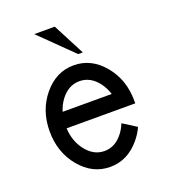

<svg xmlns="http://www.w3.org/2000/svg" viewBox="-123 -734 734 833"><g transform="rotate(-20 244.0 -318.0)"><path d="M244.1 9.8Q163.1 9.8 106 -58.8Q48.8 -127.4 48.8 -224.6Q48.8 -321.8 106 -390.4Q163.1 -459 244.1 -459Q325.2 -459 382.3 -390.4Q439.5 -321.8 439.5 -224.6V-212.4H122.6Q125.5 -153.3 157.7 -110.8Q193.4 -63.5 244.1 -63.5Q294.9 -63.5 330.6 -110.8Q344.7 -129.4 353.5 -151.9L416 -112.3Q402.8 -83.5 382.3 -59.1Q325.2 9.8 244.1 9.8ZM357.4 -285.6Q348.6 -314.5 330.6 -338.9Q294.9 -385.7 244.1 -385.7Q193.4 -385.7 157.7 -338.9Q139.6 -314.5 130.9 -285.6ZM301.3 -498H279.8L130.4 -644.5H225.1Z"/></g></svg>

Font: Catrinity
Style: Regular
Weight: 400
Designer: Alexander Lange
Foundry: High-Logic / Made with FontCreator
Version: Version 2.090;May 20, 2024;FontCreator 15.0.0.2974 64-bit